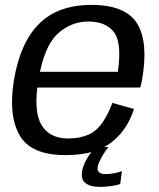

<svg xmlns="http://www.w3.org/2000/svg" viewBox="-20 -618 639 771"><path d="M242 4.8 253.9 -61.9Q178.1 -61.9 146.1 -117.4Q113.4 -172.1 134.4 -297.5Q156.5 -430.5 210.3 -481.3Q263.9 -531.6 335.5 -531.6Q408.9 -531.6 441.7 -483.3Q468.9 -438.3 453.2 -329.6H129.2L118.2 -266.6H543.2Q547.8 -281.7 550.6 -299Q576.7 -447.6 530.9 -523.2Q484.8 -598.3 347.1 -598.3Q213.7 -598.3 137.5 -523Q61.5 -447.8 36.2 -297.7Q12.7 -155.6 58.5 -75.1Q104 4.8 242 4.8ZM253.9 -61.9 242 4.8Q317.4 4.8 370 -14.7Q421.9 -34.1 460.6 -77.1Q498.6 -119.4 517.9 -180.5L431.1 -204.8Q415.2 -161.2 391.6 -126Q367.3 -91 332.9 -76.3Q297.4 -61.9 253.9 -61.9ZM380.5 132.5Q398.2 132.5 415.1 130.6Q432 128.7 444.9 125.9Q457.9 123 462.5 121.3L469.8 69.3Q464.5 71.5 453.4 74.4Q442.4 77.2 429.4 79.1Q416.4 81 404.1 81Q387.5 81 379.6 75Q371.6 69 371.6 58.3Q371.6 46.9 379.5 30.2Q387.3 13.4 397.8 -2.8Q408.2 -19 415.4 -27.5H364.2Q352.7 -16.1 339.5 2.9Q326.3 21.9 317.3 43.3Q308.4 64.7 308.4 83.5Q308.4 101.9 318.3 112.6Q328.2 123.3 344.7 127.9Q361.3 132.5 380.5 132.5Z"/></svg>

Font: Anybody Thin
Style: Italic
Weight: 100
Italic angle: -10°
Designer: Tyler Finck
Foundry: Etcetera Type Company
Version: Version 1.114;gftools[0.9.25]